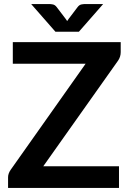

<svg xmlns="http://www.w3.org/2000/svg" viewBox="-20 -932 646 952"><path d="M20 0ZM578.5 -723V-673.5Q578.5 -650.5 565.5 -631.5L194.5 -107.5H570V0H20V-53Q20 -63 23.5 -72.2Q27 -81.5 32.5 -89.5L404.5 -616H43.5V-723ZM134.5 -912H224Q231.5 -912 242 -910Q252.5 -908 261 -897L305.5 -838.5L313 -827.5Q315.5 -831.5 320.5 -838.5L364.5 -896.5Q373 -908 383.8 -910Q394.5 -912 402 -912H491.5L371 -774.5H255Z"/></svg>

Font: Lato
Style: Bold
Weight: 700
Designer: Lukasz Dziedzic
Foundry: tyPoland Lukasz Dziedzic
Version: Version 2.007; 2014-02-27